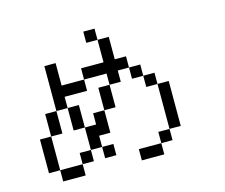

<svg xmlns="http://www.w3.org/2000/svg" viewBox="-105 -891 1209 1032"><g transform="rotate(-15 500.0 -375.0)"><path d="M500 -687.5H437.5V-750H500ZM62.5 -250H125V-62.5H62.5ZM125 -62.5H250V0H125ZM125 -375H187.5V-250H125ZM187.5 -625H250V-500H375V-437.5H250V-375H187.5ZM250 -125H312.5V-62.5H250ZM250 -375H312.5V-250H250ZM312.5 -250H375V-312.5H437.5V-187.5H375V-125H312.5ZM375 -125H437.5V-62.5H375ZM375 -562.5H500V-687.5H562.5V-562.5H625V-500H562.5V-437.5H500V-500H375ZM437.5 -437.5H500V-312.5H437.5ZM562.5 -62.5H687.5V0H562.5ZM625 -500H687.5V-437.5H625ZM687.5 -125H750V-62.5H687.5ZM687.5 -437.5H750V-375H687.5ZM750 -375H812.5V-125H750Z"/></g></svg>

Font: 寒蝉点阵体 16px
Style: Regular
Weight: 400
Designer: Designed by Warren2060
Foundry: ChillType
Version: Version 1.000